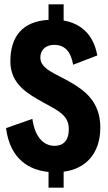

<svg xmlns="http://www.w3.org/2000/svg" viewBox="-20 -790 502 890"><path d="M445 -199C445 -319 371 -371 310 -407C240 -448 167 -469 167 -523C167 -555 188 -582 231 -582C283 -582 309 -548 319 -490L431 -533C411 -643 342 -683 275 -695V-770H205V-698C84 -691 28 -621 28 -505C28 -397 115 -352 181 -315C252 -276 299 -255 299 -191C299 -137 272 -114 233 -114C183 -114 142 -153 130 -239L8 -196C27 -48 120 -1 205 7V80H275V6C382 -8 445 -83 445 -199Z"/></svg>

Font: Decalotype
Style: Bold
Weight: 700
Designer: Alfredo Marco Pradil
Foundry: Alfredo Marco Pradil
Version: Version 1.0